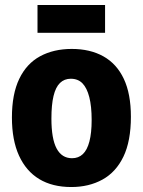

<svg xmlns="http://www.w3.org/2000/svg" viewBox="-20 -739 575 773"><path d="M267 14Q191 14 138 -18Q85 -50 56.5 -112.5Q28 -175 28 -266Q28 -360 57.5 -421.5Q87 -483 141.5 -512.5Q196 -542 269 -542Q343 -542 396.5 -512Q450 -482 478.5 -421.5Q507 -361 507 -269Q507 -171 477 -108.5Q447 -46 392.5 -16Q338 14 267 14ZM270 -102Q296 -102 313.5 -118.5Q331 -135 340 -169.5Q349 -204 349 -256Q349 -311 339.5 -348Q330 -385 312 -403.5Q294 -422 265 -422Q239 -422 221.5 -405Q204 -388 195.5 -352.5Q187 -317 187 -262Q187 -180 208 -141Q229 -102 270 -102ZM131 -607V-719H403V-607Z"/></svg>

Font: Bricolage Grotesque 24pt SemiCondensed ExtraBold
Style: Regular
Weight: 800
Width: 4
Designer: Mathieu Triay
Foundry: Atelier Triay
Version: Version 1.001;gftools[0.9.33.dev8+g029e19f]